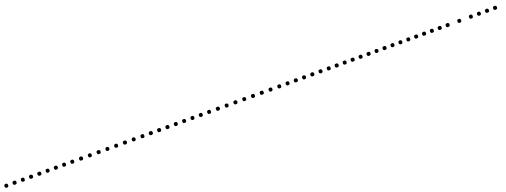

<svg xmlns="http://www.w3.org/2000/svg" viewBox="79 -926 3486 1324"><g transform="rotate(-20 1822.5 -264.0)"><path d="M14 -250Q0 -250 0 -264Q0 -278 14 -278Q27 -278 27 -264Q27 -250 14 -250ZM74 -250Q60 -250 60 -264Q60 -278 74 -278Q88 -278 88 -264Q88 -250 74 -250ZM135 -250Q121 -250 121 -264Q121 -278 135 -278Q148 -278 148 -264Q148 -250 135 -250ZM195 -250Q181 -250 181 -264Q181 -278 195 -278Q209 -278 209 -264Q209 -250 195 -250ZM256 -250Q242 -250 242 -264Q242 -278 256 -278Q270 -278 270 -264Q270 -250 256 -250ZM316 -250Q303 -250 303 -264Q303 -278 316 -278Q330 -278 330 -264Q330 -250 316 -250ZM377 -250Q363 -250 363 -264Q363 -278 377 -278Q391 -278 391 -264Q391 -250 377 -250ZM437 -250Q424 -250 424 -264Q424 -278 437 -278Q451 -278 451 -264Q451 -250 437 -250Z M498 -250Q484 -250 484 -264Q484 -278 498 -278Q511 -278 511 -264Q511 -250 498 -250ZM562 -250Q548 -250 548 -264Q548 -278 562 -278Q576 -278 576 -264Q576 -250 562 -250ZM626 -250Q613 -250 613 -264Q613 -278 626 -278Q640 -278 640 -264Q640 -250 626 -250ZM691 -250Q677 -250 677 -264Q677 -278 691 -278Q705 -278 705 -264Q705 -250 691 -250ZM755 -250Q742 -250 742 -264Q742 -278 755 -278Q769 -278 769 -264Q769 -250 755 -250ZM820 -250Q806 -250 806 -264Q806 -278 820 -278Q833 -278 833 -264Q833 -250 820 -250ZM884 -250Q870 -250 870 -264Q870 -278 884 -278Q898 -278 898 -264Q898 -250 884 -250ZM948 -250Q935 -250 935 -264Q935 -278 948 -278Q962 -278 962 -264Q962 -250 948 -250Z M1013 -250Q999 -250 999 -264Q999 -278 1013 -278Q1026 -278 1026 -264Q1026 -250 1013 -250ZM1074 -250Q1060 -250 1060 -264Q1060 -278 1074 -278Q1088 -278 1088 -264Q1088 -250 1074 -250ZM1135 -250Q1121 -250 1121 -264Q1121 -278 1135 -278Q1149 -278 1149 -264Q1149 -250 1135 -250ZM1196 -250Q1182 -250 1182 -264Q1182 -278 1196 -278Q1210 -278 1210 -264Q1210 -250 1196 -250ZM1257 -250Q1244 -250 1244 -264Q1244 -278 1257 -278Q1271 -278 1271 -264Q1271 -250 1257 -250ZM1318 -250Q1305 -250 1305 -264Q1305 -278 1318 -278Q1332 -278 1332 -264Q1332 -250 1318 -250ZM1380 -250Q1366 -250 1366 -264Q1366 -278 1380 -278Q1393 -278 1393 -264Q1393 -250 1380 -250ZM1441 -250Q1427 -250 1427 -264Q1427 -278 1441 -278Q1454 -278 1454 -264Q1454 -250 1441 -250Z M1502 -250Q1488 -250 1488 -264Q1488 -278 1502 -278Q1515 -278 1515 -264Q1515 -250 1502 -250ZM1566 -250Q1552 -250 1552 -264Q1552 -278 1566 -278Q1580 -278 1580 -264Q1580 -250 1566 -250ZM1630 -250Q1617 -250 1617 -264Q1617 -278 1630 -278Q1644 -278 1644 -264Q1644 -250 1630 -250ZM1695 -250Q1681 -250 1681 -264Q1681 -278 1695 -278Q1709 -278 1709 -264Q1709 -250 1695 -250ZM1759 -250Q1746 -250 1746 -264Q1746 -278 1759 -278Q1773 -278 1773 -264Q1773 -250 1759 -250ZM1824 -250Q1810 -250 1810 -264Q1810 -278 1824 -278Q1837 -278 1837 -264Q1837 -250 1824 -250ZM1888 -250Q1874 -250 1874 -264Q1874 -278 1888 -278Q1902 -278 1902 -264Q1902 -250 1888 -250ZM1952 -250Q1939 -250 1939 -264Q1939 -278 1952 -278Q1966 -278 1966 -264Q1966 -250 1952 -250Z M2017 -250Q2003 -250 2003 -264Q2003 -278 2017 -278Q2030 -278 2030 -264Q2030 -250 2017 -250ZM2077 -250Q2064 -250 2064 -264Q2064 -278 2077 -278Q2091 -278 2091 -264Q2091 -250 2077 -250ZM2138 -250Q2124 -250 2124 -264Q2124 -278 2138 -278Q2152 -278 2152 -264Q2152 -250 2138 -250ZM2198 -250Q2185 -250 2185 -264Q2185 -278 2198 -278Q2212 -278 2212 -264Q2212 -250 2198 -250ZM2259 -250Q2245 -250 2245 -264Q2245 -278 2259 -278Q2273 -278 2273 -264Q2273 -250 2259 -250ZM2319 -250Q2306 -250 2306 -264Q2306 -278 2319 -278Q2333 -278 2333 -264Q2333 -250 2319 -250Z M2380 -250Q2366 -250 2366 -264Q2366 -278 2380 -278Q2393 -278 2393 -264Q2393 -250 2380 -250ZM2438 -250Q2424 -250 2424 -264Q2424 -278 2438 -278Q2452 -278 2452 -264Q2452 -250 2438 -250ZM2497 -250Q2483 -250 2483 -264Q2483 -278 2497 -278Q2510 -278 2510 -264Q2510 -250 2497 -250ZM2555 -250Q2541 -250 2541 -264Q2541 -278 2555 -278Q2569 -278 2569 -264Q2569 -250 2555 -250ZM2614 -250Q2600 -250 2600 -264Q2600 -278 2614 -278Q2627 -278 2627 -264Q2627 -250 2614 -250ZM2672 -250Q2658 -250 2658 -264Q2658 -278 2672 -278Q2686 -278 2686 -264Q2686 -250 2672 -250ZM2730 -250Q2717 -250 2717 -264Q2717 -278 2730 -278Q2744 -278 2744 -264Q2744 -250 2730 -250ZM2789 -250Q2775 -250 2775 -264Q2775 -278 2789 -278Q2803 -278 2803 -264Q2803 -250 2789 -250ZM2847 -250Q2834 -250 2834 -264Q2834 -278 2847 -278Q2861 -278 2861 -264Q2861 -250 2847 -250Z M2906 -250Q2892 -250 2892 -264Q2892 -278 2906 -278Q2919 -278 2919 -264Q2919 -250 2906 -250ZM2963 -250Q2950 -250 2950 -264Q2950 -278 2963 -278Q2977 -278 2977 -264Q2977 -250 2963 -250ZM3021 -250Q3007 -250 3007 -264Q3007 -278 3021 -278Q3035 -278 3035 -264Q3035 -250 3021 -250ZM3079 -250Q3065 -250 3065 -264Q3065 -278 3079 -278Q3093 -278 3093 -264Q3093 -250 3079 -250ZM3136 -250Q3123 -250 3123 -264Q3123 -278 3136 -278Q3150 -278 3150 -264Q3150 -250 3136 -250ZM3194 -250Q3180 -250 3180 -264Q3180 -278 3194 -278Q3208 -278 3208 -264Q3208 -250 3194 -250Z M3252 -250Q3238 -250 3238 -264Q3238 -278 3252 -278Q3266 -278 3266 -264Q3266 -250 3252 -250ZM3337 -250Q3324 -250 3324 -264Q3324 -278 3337 -278Q3351 -278 3351 -264Q3351 -250 3337 -250Z M3423 -250Q3409 -250 3409 -264Q3409 -278 3423 -278Q3436 -278 3436 -264Q3436 -250 3423 -250ZM3482 -250Q3468 -250 3468 -264Q3468 -278 3482 -278Q3495 -278 3495 -264Q3495 -250 3482 -250ZM3541 -250Q3527 -250 3527 -264Q3527 -278 3541 -278Q3555 -278 3555 -264Q3555 -250 3541 -250ZM3600 -250Q3586 -250 3586 -264Q3586 -278 3600 -278Q3614 -278 3614 -264Q3614 -250 3600 -250Z"/></g></svg>

Font: FRB American Cursive Just Xheight
Style: Italic
Weight: 400
Italic angle: -25°
Version: Version 2.0;Modular Font Editor K font №1